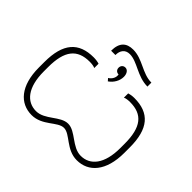

<svg xmlns="http://www.w3.org/2000/svg" viewBox="-161 -964 1200 1200"><g transform="rotate(45 439.0 -364.5)"><path d="M344 -631C344 -670 363 -699 404 -699C472 -699 534 -633 625 -633V-668C543 -668 484 -734 399 -734C341 -734 306 -704 306 -631ZM427 -481C458 -502 478 -537 478 -572C478 -600 464 -620 444 -620C426 -620 414 -607 414 -589C414 -572 426 -559 444 -559C448 -536 437 -512 413 -497ZM239 5C333 5 383 -82 439 -82C494 -82 544 5 638 5C741 5 816 -76 816 -238V-286C816 -451 751 -525 618 -525C600 -525 582 -522 570 -518V-480C581 -486 601 -488 617 -488C726 -488 777 -426 777 -280V-242C777 -101 719 -32 636 -32C559 -32 506 -119 439 -119C371 -119 318 -32 241 -32C158 -32 100 -101 100 -242V-280C100 -426 151 -488 260 -488C277 -488 296 -486 308 -480V-518C296 -522 277 -525 259 -525C126 -525 61 -451 61 -286V-238C61 -76 136 5 239 5Z"/></g></svg>

Font: Fixel Text ExtraLight
Style: Regular
Weight: 200
Width: 4
Designer: AlfaBravo + MacPaw
Foundry: Kyrylo Tkachov, Marchela Mozhyna, Serhii Makarenko, Maria Weinstein, Zakhar Kryvoshyya
Version: Version 1.211